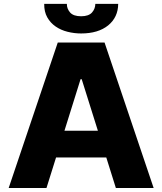

<svg xmlns="http://www.w3.org/2000/svg" viewBox="-20 -940 812 960"><path d="M23.4 0 268.8 -727.3H502.8L748.2 0H559.3L511.4 -152.7H260.3L212.4 0ZM201 -920.5H314.3Q313.9 -897 330.3 -877.8Q346.9 -858.7 385.7 -858.7Q423.3 -858.7 440 -877.5Q456.3 -896 456.7 -920.5H571Q570.3 -853.7 521 -813.2Q470.9 -772.7 385.7 -772.7Q351.2 -772.7 317.8 -781.1Q284.4 -789.4 258.3 -807.4Q232.2 -825.3 216.4 -853.2Q200.6 -881 201 -920.5ZM469.5 -286.2 388.5 -544H382.8L302.2 -286.2Z"/></svg>

Font: Inter P Extra Bold
Style: Regular
Weight: 800
Designer: Rasmus Andersson
Foundry: rsms
Version: Version 3.018;git-588b23468